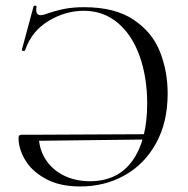

<svg xmlns="http://www.w3.org/2000/svg" viewBox="-20 -662 680 694"><path d="M47 -163Q47 -170 50 -172.5Q53 -175 59 -175H120Q120 -125 144 -87Q168 -49 210 -28Q252 -7 305 -7Q406 -7 459 -81.5Q512 -156 512 -288Q512 -382 485 -458.5Q458 -535 406 -579Q354 -623 283 -623Q216 -623 155 -586Q94 -549 71 -481Q70 -477 64 -478Q58 -479 59 -482L101 -638Q102 -642 107.5 -641.5Q113 -641 112 -637Q111 -633 111 -626Q111 -607 128 -607Q131 -607 139 -609Q182 -624 213.5 -630Q245 -636 284 -636Q395 -636 462.5 -591Q530 -546 558 -475.5Q586 -405 586 -324Q586 -220 544 -144Q502 -68 430 -28Q358 12 270 12Q195 12 144.5 -16Q94 -44 70.5 -84.5Q47 -125 47 -163ZM526 -158 109 -153V-175L525 -177Z"/></svg>

Font: Cormorant Unicase
Style: Regular
Weight: 400
Designer: Christian Thalmann (Catharsis Fonts)
Foundry: Catharsis Fonts
Version: Version 4.000